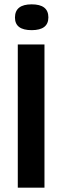

<svg xmlns="http://www.w3.org/2000/svg" viewBox="-20 -865 286 885"><path d="M62 0V-660H185V0ZM126 -726Q49 -726 49 -784Q49 -845 126 -845Q203 -845 203 -785Q203 -726 126 -726Z"/></svg>

Font: Bricolage Grotesque 12pt Condensed SemiBold
Style: Regular
Weight: 600
Width: 3
Designer: Mathieu Triay
Foundry: Atelier Triay
Version: Version 1.001; ttfautohint (v1.8.4.7-5d5b);gftools[0.9.33.de